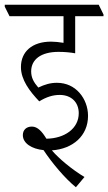

<svg xmlns="http://www.w3.org/2000/svg" viewBox="-48 -643 455 807"><path d="M271 144 307 101C254 69 200 24 170 -11C258 -17 322 -72 322 -156C322 -192 309 -227 286 -253C263 -279 231 -295 191 -295C164 -295 140 -288 113 -275C94 -297 83 -316 83 -343C83 -393 124 -425 198 -425C222 -425 246 -423 268 -419V-575H387V-582L367 -623H-28V-615L-8 -575H219V-463C200 -466 182 -468 167 -468C87 -468 40 -426 40 -361C40 -308 76 -260 117 -217C148 -236 175 -244 203 -244C252 -244 283 -213 283 -167C283 -103 224 -61 147 -60C129 -90 110 -111 86 -111C63 -111 48 -97 48 -75C48 -41 85 -17 135 -12C170 41 224 106 271 144Z"/></svg>

Font: Noto Serif Devanagari ExtraCondensed Light
Style: Regular
Weight: 300
Width: 2
Designer: Universal Thirst, Indian Type Foundry and the Monotype Design Team
Foundry: Monotype Imaging Inc.
Version: Version 2.004